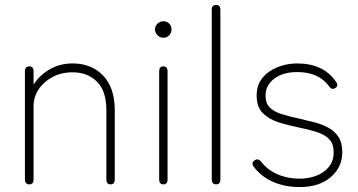

<svg xmlns="http://www.w3.org/2000/svg" viewBox="-20 -747 1450 778"><path d="M99 0Q81 0 81 -20V-458Q81 -478 99 -478Q116 -478 116 -458V-404Q139 -441 180.5 -465.5Q222 -490 274 -490Q351 -490 398 -440.5Q445 -391 445 -301V-20Q445 0 428 0Q411 0 411 -20V-301Q411 -378 373 -416Q335 -454 274 -454Q228 -454 192 -434.5Q156 -415 136 -384Q116 -353 116 -318V-20Q116 0 99 0Z M642 0Q625 0 625 -20V-458Q625 -478 642 -478Q659 -478 659 -458V-20Q659 0 642 0ZM642 -594Q629 -594 618.5 -604Q608 -614 608 -628Q608 -642 618.5 -651.5Q629 -661 642 -661Q656 -661 665.5 -651.5Q675 -642 675 -628Q675 -614 665.5 -604Q656 -594 642 -594Z M856 0Q838 0 838 -20V-707Q838 -727 856 -727Q873 -727 873 -707V-20Q873 0 856 0Z M1194 11Q1134 11 1085.5 -10.5Q1037 -32 1008 -72Q996 -88 1013 -98Q1026 -107 1039 -91Q1063 -59 1104 -41Q1145 -23 1194 -23Q1229 -23 1260.5 -34.5Q1292 -46 1312 -70Q1332 -94 1332 -130Q1332 -164 1314.5 -182.5Q1297 -201 1265 -211.5Q1233 -222 1188 -231Q1149 -239 1110 -251Q1071 -263 1045.5 -288Q1020 -313 1020 -360Q1020 -403 1043.5 -431.5Q1067 -460 1105 -475Q1143 -490 1184 -490Q1291 -490 1342 -415Q1353 -399 1338 -390Q1324 -381 1313 -398Q1271 -455 1184 -455Q1126 -455 1091 -428Q1056 -401 1056 -360Q1056 -329 1072.5 -312Q1089 -295 1120 -285Q1151 -275 1194 -266Q1225 -259 1255.5 -251Q1286 -243 1311.5 -229Q1337 -215 1352 -191.5Q1367 -168 1367 -130Q1367 -70 1320.5 -29.5Q1274 11 1194 11Z"/></svg>

Font: Zen Maru Gothic Light
Style: Regular
Weight: 300
Designer: Yoshimichi Ohira
Foundry: Positype
Version: Version 1.001